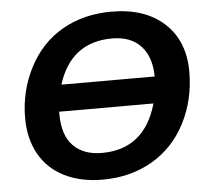

<svg xmlns="http://www.w3.org/2000/svg" viewBox="-51 -752 880 816"><g transform="rotate(-5 389.0 -344.0)"><path d="M453.1 -698.2Q596.2 -698.2 678.7 -622.3Q761.2 -546.4 761.2 -415.5Q761.2 -295.4 710 -196.3Q658.7 -97.2 566.2 -43.7Q473.6 9.8 355 9.8Q260.7 9.8 191.2 -25.4Q121.6 -60.5 85.2 -126.2Q48.8 -191.9 48.8 -279.8Q48.8 -394.5 100.3 -493.9Q151.9 -593.3 243.2 -645.8Q334.5 -698.2 453.1 -698.2ZM361.8 -103.5Q543.5 -103.5 597.7 -293.9H195.3V-283.7Q195.3 -193.4 239.3 -148.4Q283.2 -103.5 361.8 -103.5ZM446.3 -584.5Q270.5 -584.5 214.8 -407.7H612.8Q611.8 -492.2 568.6 -538.3Q525.4 -584.5 446.3 -584.5Z"/></g></svg>

Font: Liberation Sans
Style: Bold Italic
Weight: 700
Italic angle: -12°
Designer: Steve Matteson
Foundry: Ascender Corporation
Version: Version 2.1.5